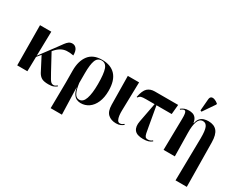

<svg xmlns="http://www.w3.org/2000/svg" viewBox="-119 -1399 2772 2227"><g transform="rotate(30 1267.0 -285.5)"><path d="M62 0 58 -536H209L202 -210L361 -423Q388 -460 407 -486Q426 -512 445.5 -526Q465 -540 492 -540Q525 -540 546.5 -512.5Q568 -485 568 -425Q516 -435 475 -432Q434 -429 398 -408Q362 -387 326 -343L325 -342L441 -128Q466 -82 481 -57Q496 -32 508.5 -22Q521 -12 540 -12Q554 -12 565.5 -19.5Q577 -27 586 -34L593 -25Q579 -13 554 -1.5Q529 10 484 10Q424 10 394 -6.5Q364 -23 343 -60L246 -247L202 -194L198 0Z M646 236 650 -109 649 -272Q649 -399 707 -474Q765 -549 885 -549Q1002 -549 1065 -480.5Q1128 -412 1128 -274Q1128 -184 1100 -119.5Q1072 -55 1024 -21.5Q976 12 916 12Q889 12 863.5 1Q838 -10 818 -39.5Q798 -69 788 -122H786L797 236ZM881 -14Q934 -14 958 -84.5Q982 -155 982 -280Q982 -419 960.5 -479Q939 -539 884 -539Q829 -539 808 -484.5Q787 -430 787 -314V-184Q798 -97 820.5 -55.5Q843 -14 881 -14Z M1389 10Q1322 10 1281 -27.5Q1240 -65 1239 -151L1234 -536H1385L1376 -154Q1375 -121 1379 -88.5Q1383 -56 1394.5 -34Q1406 -12 1429 -12Q1445 -12 1457.5 -19.5Q1470 -27 1480 -35L1486 -25Q1470 -11 1447.5 -0.5Q1425 10 1389 10Z M1751 10Q1666 10 1634.5 -31.5Q1603 -73 1618 -149L1667 -407H1553Q1506 -407 1487.5 -401Q1469 -395 1453 -373L1445 -376Q1463 -469 1499.5 -502.5Q1536 -536 1595 -536H1908L1896 -407H1692L1737 -151Q1746 -96 1752.5 -66Q1759 -36 1769.5 -24Q1780 -12 1803 -12Q1822 -12 1836.5 -18.5Q1851 -25 1862 -35L1869 -25Q1846 -6 1819 2Q1792 10 1751 10Z M2319 237 2328 -331Q2329 -434 2311 -476Q2293 -518 2253 -518Q2207 -518 2186.5 -464Q2166 -410 2168 -310L2173 0H2022L2029 -416Q2030 -462 2026 -484.5Q2022 -507 2015.5 -514Q2009 -521 2001 -521Q1993 -521 1980.5 -515.5Q1968 -510 1954 -498L1948 -508Q1969 -524 1992 -533.5Q2015 -543 2052 -543Q2076 -543 2100 -536Q2124 -529 2142 -507.5Q2160 -486 2167 -444H2171Q2180 -488 2201.5 -510.5Q2223 -533 2251 -541Q2279 -549 2308 -549Q2385 -549 2423.5 -503Q2462 -457 2463 -355L2470 237ZM2181 -603 2164 -611 2177 -766Q2180 -795 2196.5 -803.5Q2213 -812 2238 -804Q2263 -796 2290 -774V-762Z"/></g></svg>

Font: Noto Serif Display SemiCondensed
Style: Bold
Weight: 700
Width: 4
Designer: Monotype Design Team
Foundry: Monotype Imaging Inc.
Version: Version 2.009